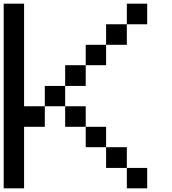

<svg xmlns="http://www.w3.org/2000/svg" viewBox="-20 -1020 929 1040"><path d="M667 0Q667 -27.3 667 -110.4Q694.3 -110.4 777.3 -110.4Q777.3 -83 777.3 0Q750 0 667 0ZM554.7 -110.4Q554.7 -138.7 554.7 -222.7Q583 -222.7 667 -222.7Q667 -194.3 667 -110.4Q638.7 -110.4 554.7 -110.4ZM444.3 -222.7Q444.3 -250 444.3 -333Q471.7 -333 554.7 -333Q554.7 -305.7 554.7 -222.7Q527.3 -222.7 444.3 -222.7ZM333 -333Q333 -360.4 333 -444.3Q360.4 -444.3 444.3 -444.3Q444.3 -417 444.3 -333Q417 -333 333 -333ZM222.7 -444.3Q222.7 -471.7 222.7 -554.7Q250 -554.7 333 -554.7Q333 -527.3 333 -444.3Q305.7 -444.3 222.7 -444.3ZM333 -554.7Q333 -583 333 -667Q360.4 -667 444.3 -667Q444.3 -638.7 444.3 -554.7Q417 -554.7 333 -554.7ZM444.3 -667Q444.3 -694.3 444.3 -777.3Q471.7 -777.3 554.7 -777.3Q554.7 -750 554.7 -667Q527.3 -667 444.3 -667ZM554.7 -777.3Q554.7 -805.7 554.7 -888.7Q583 -888.7 667 -888.7Q667 -861.3 667 -777.3Q638.7 -777.3 554.7 -777.3ZM0 0Q0 -250 0 -1000Q27.3 -1000 110.4 -1000Q110.4 -861.3 110.4 -444.3Q138.7 -444.3 222.7 -444.3Q222.7 -417 222.7 -333Q194.3 -333 110.4 -333Q110.4 -250 110.4 0Q83 0 0 0ZM667 -888.7Q667 -917 667 -1000Q694.3 -1000 777.3 -1000Q777.3 -972.7 777.3 -888.7Q750 -888.7 667 -888.7Z"/></svg>

Font: Ingsat TST_CRD
Style: Regular
Weight: 300
Designer: Tofik Waleny
Version: 1.0